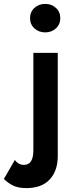

<svg xmlns="http://www.w3.org/2000/svg" viewBox="-104 -731 389 984"><path d="M50 -638Q50 -670 72.5 -690.5Q95 -711 128 -711Q160 -711 182.5 -690.5Q205 -670 205 -638Q205 -606 182.5 -585.5Q160 -565 128 -565Q95 -565 72.5 -585.5Q50 -606 50 -638ZM-28 89Q-10 114 19 114Q67 114 67 39V-460H192V69Q192 144 151 188.5Q110 233 31 233Q-13 233 -40 218.5Q-67 204 -84 186Z"/></svg>

Font: Von Semi
Style: Regular
Weight: 600
Version: Version 4.000; ttfautohint (v1.8.4.7-5d5b)